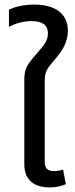

<svg xmlns="http://www.w3.org/2000/svg" viewBox="-20 -808 329 837"><path d="M196 9C218 9 242 6 267 -5L255 -69C244 -65 231 -62 216 -62C188 -62 175 -74 175 -103V-457C175 -503 191 -514 226 -557C251 -587 276 -624 276 -674C276 -751 217 -788 129 -788C77 -788 37 -775 19 -766V-691C41 -703 76 -716 118 -716C166 -716 189 -698 189 -662C189 -632 173 -612 140 -574C98 -526 86 -510 86 -459V-92C86 -14 140 9 196 9Z"/></svg>

Font: Noto Sans Thai UI
Style: Regular
Weight: 400
Designer: Monotype Design Team
Foundry: Monotype Imaging Inc.
Version: Version 1.901